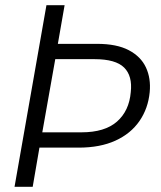

<svg xmlns="http://www.w3.org/2000/svg" viewBox="-20 -720 620 740"><path d="M36 0 159 -700H229L203 -551H354Q430 -551 476.5 -526.5Q523 -502 542.5 -460Q562 -418 557 -365Q551 -302 517.5 -253.5Q484 -205 425 -178Q366 -151 283 -151H132L106 0ZM143 -210H294Q384 -210 431 -251.5Q478 -293 484 -365Q491 -427 458.5 -459.5Q426 -492 344 -492H193Z"/></svg>

Font: DM Sans 12pt Light
Style: Italic
Weight: 300
Italic angle: -10°
Version: Version 4.004;gftools[0.9.30]